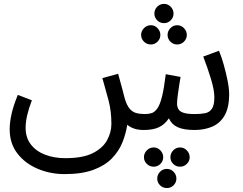

<svg xmlns="http://www.w3.org/2000/svg" viewBox="-20 -664 1249 988"><path d="M313 231.9Q237.8 231.9 173.3 204.3Q108.9 176.8 69.3 125.5Q29.8 74.2 29.8 1Q29.8 -35.2 39.8 -79.1Q49.8 -123 71.8 -175.8L144 -147.9Q127.9 -106 119.9 -71Q111.8 -36.1 111.8 -5.9Q111.8 44.9 139.4 80.1Q167 115.2 213.4 132.6Q259.8 149.9 315.9 149.9Q407.2 149.9 458.5 123.5Q509.8 97.2 531.5 56.6Q553.2 16.1 553.2 -25.9Q553.2 -91.8 538.6 -147.5Q523.9 -203.1 506.8 -262.2L587.9 -284.2Q604 -227.1 610.6 -201.4Q617.2 -175.8 621.1 -160.2Q631.8 -123 646.5 -105.5Q661.1 -87.9 680.7 -82.5Q700.2 -77.1 725.1 -77.1Q745.1 -77.1 760.5 -82Q775.9 -86.9 789.6 -106Q803.2 -125 813.7 -167Q824.2 -209 833 -282.2L909.2 -268.1Q905.8 -250 901.9 -224.1Q897.9 -198.2 894.5 -172.6Q891.1 -147 891.1 -129.9Q891.1 -116.2 897.5 -103.5Q903.8 -90.8 923.3 -84Q942.9 -77.1 981.9 -77.1Q1013.2 -77.1 1035.6 -81.5Q1058.1 -85.9 1070.6 -104.5Q1083 -123 1083 -163.1Q1083 -201.2 1065.4 -258.5Q1047.9 -315.9 1025.9 -373L1106.9 -402.8Q1120.1 -371.1 1131.6 -330.1Q1143.1 -289.1 1151.1 -249Q1159.2 -209 1159.2 -179.2Q1159.2 -110.8 1136 -70.3Q1112.8 -29.8 1072.5 -12.5Q1032.2 4.9 981 4.9Q925.8 4.9 894.3 -9.5Q862.8 -23.9 849.1 -55.2Q827.1 -22.9 797.1 -9Q767.1 4.9 720.2 4.9Q690.9 4.9 669.9 -2.4Q648.9 -9.8 634.8 -22Q627.9 23.9 609.9 68.8Q591.8 113.8 555.9 150.9Q520 188 460.4 210Q400.9 231.9 313 231.9ZM824.2 -544.9Q803.2 -544.9 788.8 -559.6Q774.4 -574.2 774.4 -594.2Q774.4 -614.3 788.8 -629.2Q803.2 -644 824.2 -644Q844.2 -644 858.6 -629.2Q873 -614.3 873 -594.2Q873 -574.2 858.6 -559.6Q844.2 -544.9 824.2 -544.9ZM756.3 -435.1Q735.4 -435.1 720.7 -449.7Q706.1 -464.4 706.1 -484.4Q706.1 -503.9 720.7 -519Q735.4 -534.2 756.3 -534.2Q776.4 -534.2 790.8 -519Q805.2 -503.9 805.2 -484.4Q805.2 -464.4 790.8 -449.7Q776.4 -435.1 756.3 -435.1ZM892.1 -435.1Q871.1 -435.1 856.7 -449.7Q842.3 -464.4 842.3 -484.4Q842.3 -503.9 856.7 -519Q871.1 -534.2 892.1 -534.2Q912.1 -534.2 926.8 -519Q941.4 -503.9 941.4 -484.4Q941.4 -464.4 926.8 -449.7Q912.1 -435.1 892.1 -435.1ZM771 193.8Q750 193.8 735.4 179.4Q720.7 165 720.7 145Q720.7 125 735.4 109.9Q750 94.7 771 94.7Q791 94.7 805.4 109.9Q819.8 125 819.8 145Q819.8 165 805.4 179.4Q791 193.8 771 193.8ZM906.7 193.8Q885.7 193.8 871.3 179.4Q856.9 165 856.9 145Q856.9 125 871.3 109.9Q885.7 94.7 906.7 94.7Q926.8 94.7 941.4 109.9Q956.1 125 956.1 145Q956.1 165 941.4 179.4Q926.8 193.8 906.7 193.8ZM838.9 303.7Q817.9 303.7 803.5 289.3Q789.1 274.9 789.1 254.9Q789.1 234.9 803.5 220Q817.9 205.1 838.9 205.1Q858.9 205.1 873.3 220Q887.7 234.9 887.7 254.9Q887.7 274.9 873.3 289.3Q858.9 303.7 838.9 303.7Z"/></svg>

Font: Kurinto Seri
Style: Regular
Weight: 400
Designer: Kurinto was developed by Clint Goss from a range of fonts that are compatible with the SIL Open Font License Version 1.1
Foundry: Clinton F. Goss
Version: Version 2.196; July 25, 2020